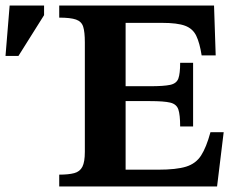

<svg xmlns="http://www.w3.org/2000/svg" viewBox="-32 -677 860 697"><path d="M756 0H183V-43Q217 -43 237.5 -48.5Q258 -54 267 -71.5Q276 -89 276 -126V-523Q276 -561 270 -580Q264 -599 244 -606Q224 -613 183 -613V-657H745L751 -476H700Q693 -521 680.5 -547Q668 -573 640 -583.5Q612 -594 556 -594H424V-364H513Q563 -364 586 -369Q609 -374 615.5 -392Q622 -410 622 -449H669V-218H622Q622 -260 615.5 -279.5Q609 -299 586 -304.5Q563 -310 513 -310H424V-61H542Q608 -61 643.5 -72Q679 -83 698 -112.5Q717 -142 732 -197H780ZM35 -474H-12L3 -657H128V-622Z"/></svg>

Font: STIX Two Text
Style: Bold
Weight: 700
Designer: Ross Mills, John Hudson & Paul Hanslow, Tiro Typeworks Ltd; with prior portions MicroPress Inc., and Coen Hoffman.
Foundry: Tiro Typeworks Ltd
Version: Version 2.13 b171